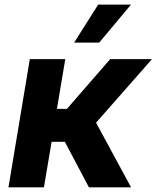

<svg xmlns="http://www.w3.org/2000/svg" viewBox="-20 -797 667 817"><path d="M402.3 -615.8H295.5L397.7 -777.3H537.3ZM537.6 0H358.3L256 -193.5H199.6L166.9 0H16L106.9 -545.5H257.8L222.3 -333.8H264.9L448.9 -545.5H626.8L388.8 -274.9Z"/></svg>

Font: Linik Sans
Style: Bold Italic
Weight: 700
Italic angle: 9°
Designer: Fonts by Rasmus Andersson / Changes by Cristiano Sobral with parts from Marc Monis
Foundry: rsms
Version: Version 3.020; ttfautohint (v1.6)